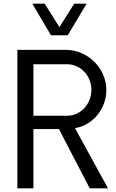

<svg xmlns="http://www.w3.org/2000/svg" viewBox="-20 -1020 628 1040"><path d="M256 -829H347L449 -1000H382L302 -873L222 -1000H155ZM565 0 386 -326C483 -341 556 -431 556 -532C556 -650 456 -750 336 -750H74V0H161V-321H299L466 0ZM343 -393H161V-672H343C416 -672 475 -610 475 -534C475 -456 417 -393 343 -393Z"/></svg>

Font: Oakes
Style: Regular
Weight: 400
Designer: Samuel Oakes
Foundry: Samuel Oakes
Version: Version 1.003;PS 001.003;hotconv 1.0.88;makeotf.lib2.5.64775